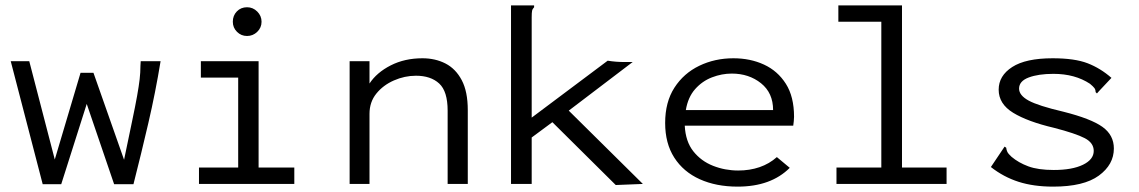

<svg xmlns="http://www.w3.org/2000/svg" viewBox="-20 -685 4240 715"><path d="M139 1 20 -457H89L184 -91L280 -414H328L442 -90Q460 -177 472 -234Q484 -291 490.5 -327.5Q497 -364 500 -389.5Q503 -415 503 -440L504 -457H578Q559 -341 532.5 -227Q506 -113 477 1H405L303 -298L208 1Z M721 0V-61H867V-396H728V-457H943V-61H1076V0ZM900 -551Q878 -551 862.5 -566.5Q847 -582 847 -604Q847 -627 862 -642.5Q877 -658 900 -658Q922 -658 938 -642Q954 -626 954 -604Q954 -582 938 -566.5Q922 -551 900 -551Z M1282 0V-457H1356V-374Q1383 -415 1435 -441.5Q1487 -468 1553 -468Q1601 -468 1639 -448.5Q1677 -429 1699.5 -386.5Q1722 -344 1722 -275V0H1647V-273Q1647 -345 1615.5 -374Q1584 -403 1529 -403Q1487 -403 1447 -385.5Q1407 -368 1381.5 -336.5Q1356 -305 1356 -261V0Z M2037 -230 1960 -173V0H1883V-665H1969V-658Q1963 -652 1961.5 -645Q1960 -638 1960 -621V-247L2243 -459Q2273 -454 2307 -454H2336L2098 -273L2374 0L2273 4Z M2727 10Q2647 10 2586 -17.5Q2525 -45 2491 -98Q2457 -151 2457 -227Q2457 -305 2491.5 -358.5Q2526 -412 2584 -440Q2642 -468 2711 -468Q2774 -468 2825 -444.5Q2876 -421 2906.5 -373Q2937 -325 2937 -250Q2937 -242 2936 -233.5Q2935 -225 2934 -217H2530Q2533 -158 2562 -121.5Q2591 -85 2635.5 -67.5Q2680 -50 2729 -50Q2772 -50 2808.5 -62.5Q2845 -75 2873 -100L2921 -60Q2851 10 2727 10ZM2534 -275H2859Q2859 -339 2814 -375Q2769 -411 2705 -411Q2668 -411 2631.5 -397Q2595 -383 2568.5 -353Q2542 -323 2534 -275Z M3095 0V-61H3262V-604H3102V-665H3339V-61H3505V0Z M3902 10Q3829 10 3773 -8Q3717 -26 3670 -63L3715 -130L3721 -139L3727 -135Q3728 -126 3731.5 -119Q3735 -112 3747 -101Q3773 -79 3809.5 -65.5Q3846 -52 3904 -52Q3973 -52 4013 -71.5Q4053 -91 4053 -123Q4053 -153 4019.5 -170.5Q3986 -188 3905 -209Q3807 -232 3753 -265Q3699 -298 3699 -351Q3699 -403 3749.5 -435.5Q3800 -468 3900 -468Q3982 -468 4030 -449.5Q4078 -431 4119 -395L4072 -345L4065 -337L4060 -342Q4060 -351 4055.5 -357Q4051 -363 4039 -373Q3983 -410 3903 -410Q3847 -410 3811 -396.5Q3775 -383 3775 -355Q3775 -330 3810.5 -310.5Q3846 -291 3940 -269Q4043 -243 4085.5 -212.5Q4128 -182 4128 -132Q4128 -72 4072 -31Q4016 10 3902 10Z"/></svg>

Font: Inconsolata Expanded
Style: Regular
Weight: 400
Width: 7
Monospace: yes
Designer: Raph Levien, Cyreal, Brenton Simpson
Foundry: Raph Levien, Cyreal, Google
Version: Version 3.000; ttfautohint (v1.8.2.53-6de2)